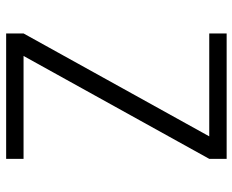

<svg xmlns="http://www.w3.org/2000/svg" viewBox="-88 -688 775 640"><g transform="rotate(-90 300.0 -367.5)"><path d="M91 0V-58L434 -677H91V-735H509V-677L166 -58H509V0Z"/></g></svg>

Font: Iosevka Aile Light
Style: Regular
Weight: 300
Designer: Belleve Invis
Foundry: Belleve Invis
Version: Version 27.3.5; ttfautohint (v1.8.4)